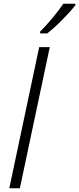

<svg xmlns="http://www.w3.org/2000/svg" viewBox="-20 -1014 426 1034"><path d="M30 0 191 -760H248L87 0ZM196 -834H234Q273 -864 318 -910Q363 -956 386 -986V-994H321Q299 -961 262.5 -917Q226 -873 196 -844Z"/></svg>

Font: Noto Sans UI Light
Style: Italic
Weight: 300
Italic angle: -12°
Designer: Monotype Design Team
Foundry: Monotype Imaging Inc.
Version: Version 1.901